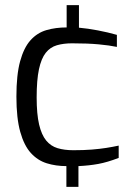

<svg xmlns="http://www.w3.org/2000/svg" viewBox="-20 -643 527 749"><path d="M239 86V5Q198 5 162.5 -6Q127 -17 100.5 -46Q74 -75 59 -128.5Q44 -182 44 -266Q44 -351 58.5 -404Q73 -457 99 -486Q125 -515 161 -525.5Q197 -536 240 -536V-623H288V-535Q322 -532 361.5 -524.5Q401 -517 436 -507V-460Q408 -466 365 -470Q322 -474 261 -474Q228 -474 202 -466.5Q176 -459 158.5 -437Q141 -415 132 -373Q123 -331 123 -263Q123 -198 132.5 -157.5Q142 -117 160 -95Q178 -73 204.5 -65Q231 -57 266 -57Q307 -57 338 -59.5Q369 -62 394.5 -66Q420 -70 443 -75V-27Q399 -10 363.5 -3.5Q328 3 286 5V86Z"/></svg>

Font: Exo Thin
Style: Regular
Weight: 400
Version: Version 2.000